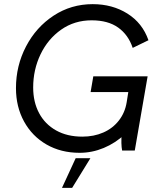

<svg xmlns="http://www.w3.org/2000/svg" viewBox="-20 -726 776 926"><path d="M57 -301Q57 -409 105.5 -502Q154 -595 238.5 -650.5Q323 -706 427 -706Q522 -706 594.5 -660.5Q667 -615 696 -532L620 -495Q599 -558 550 -593Q501 -628 422 -628Q339 -628 275 -583Q211 -538 175.5 -464Q140 -390 140 -304Q140 -234 168.5 -180.5Q197 -127 250.5 -97Q304 -67 377 -67Q433 -67 478.5 -87Q524 -107 553.5 -145Q583 -183 591 -233L604 -315L632 -282H417L430 -358H692L630 0H569Q563 -30 567 -85L584 -80Q537 -36 480.5 -12.5Q424 11 364 11Q274 11 204.5 -29Q135 -69 96 -140Q57 -211 57 -301ZM345 37H416L328 180H279Z"/></svg>

Font: Fixel Italic Variable 20240409 Display Thin
Style: Italic
Weight: 100
Italic angle: -10°
Designer: AlfaBravo + MacPaw
Foundry: Kyrylo Tkachov, Marchela Mozhyna, Serhii Makarenko, Maria Weinstein, Zakhar Kryvoshyya
Version: Version 1.211;Glyphs 3.2 (3225)